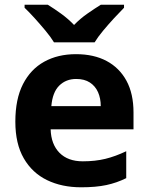

<svg xmlns="http://www.w3.org/2000/svg" viewBox="-20 -786 631 816"><path d="M302.8 -555.8Q378.7 -555.8 433.1 -526.8Q487.5 -497.8 517.5 -442.8Q547.4 -387.8 547.4 -307.9V-236.2H195.2Q197.2 -172.8 232.8 -136.6Q268.5 -100.4 331.8 -100.4Q384.7 -100.4 427.7 -110.9Q470.6 -121.4 516.5 -143.3V-28.9Q476.5 -9 432.1 0.5Q387.7 10 324.8 10Q242.9 10 180 -20.5Q117 -51 81.1 -113Q45.2 -175 45.2 -268.9Q45.2 -364.8 77.6 -428.3Q110.1 -491.8 168 -523.8Q225.9 -555.8 302.8 -555.8ZM303.8 -450.4Q260.5 -450.4 231.8 -422.2Q203.2 -394 198.2 -334.8H408.2Q408.2 -368 396.7 -394.1Q385.1 -420.2 362 -435.3Q339 -450.4 303.8 -450.4ZM209.5 -606Q195.5 -629 173 -656Q150.5 -683 127 -709Q103.5 -735 84.5 -753V-766H182.9Q208.9 -750 238.9 -728.4Q268.8 -706.9 294.8 -679.9Q320.8 -706.9 351.8 -728.4Q382.7 -750 408.7 -766H507.1V-753Q489.1 -735 465.1 -709Q441.1 -683 418.6 -656Q396.1 -629 382.1 -606Z"/></svg>

Font: Noto Sans Hebrew
Style: Regular
Weight: 400
Designer: Monotype Design Team
Foundry: Monotype Imaging Inc.
Version: Version 2.003;January 10, 2023;FontCreator 14.0.0.2877 64-bi